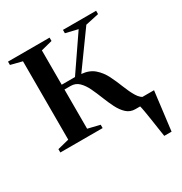

<svg xmlns="http://www.w3.org/2000/svg" viewBox="-161 -621 872 920"><g transform="rotate(-30 275.0 -161.0)"><path d="M483.5 180Q480 158 476.2 132Q472.5 106 468.5 80.2Q464.5 54.5 460.8 32.5Q457 10.5 453.5 -2.5L428.5 -34H550.5Q548 -14 545.2 7.8Q542.5 29.5 539.8 52.2Q537 75 534.2 97.2Q531.5 119.5 528.8 140.5Q526 161.5 524 180ZM12.5 0V-18.5L76 -34.5V-468L13 -484V-502.5H243V-484L180.5 -468V-278H254L384 -468L317 -484V-502.5H500.5V-484L426.5 -468L287.5 -275.5Q330 -272 356.8 -248.8Q383.5 -225.5 400.2 -191.8Q417 -158 430.5 -123.2Q444 -88.5 460 -61.8Q476 -35 501 -26.5L524 -18.5V0H428Q399.5 0 379.8 -18.2Q360 -36.5 345.5 -65.2Q331 -94 318.5 -126Q306 -158 292.2 -186.8Q278.5 -215.5 260 -233.5Q241.5 -251.5 214.5 -251.5H180.5V-34.5L246.5 -18.5V0Z"/></g></svg>

Font: Merriweather 144pt Medium
Style: Regular
Weight: 500
Version: Version 2.100